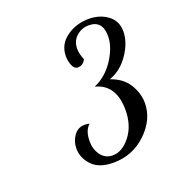

<svg xmlns="http://www.w3.org/2000/svg" viewBox="-85 -786 488 540"><g transform="rotate(-20 159.0 -516.0)"><path d="M273 -654Q273 -701 232 -701Q211 -701 195 -687Q179 -673 179 -649Q179 -635 187 -616Q179 -600 163 -600Q153 -600 147.5 -613Q142 -626 142 -641Q142 -676 171 -697Q200 -718 238 -718Q271 -718 294.5 -700.5Q318 -683 318 -652Q318 -619 294.5 -584.5Q271 -550 236 -538Q272 -526 289 -498.5Q306 -471 306 -442Q306 -393 265 -353.5Q224 -314 166 -314Q123 -314 102 -336.5Q81 -359 81 -387Q81 -408 93 -425Q105 -442 126 -442Q134 -442 140 -440Q123 -426 123 -393Q123 -369 136 -351.5Q149 -334 171 -334Q200 -334 224 -365Q248 -396 248 -442Q248 -518 189 -533Q226 -549 249.5 -585.5Q273 -622 273 -654Z"/></g></svg>

Font: Dancing Script
Style: Regular
Weight: 400
Designer: Pablo Impallari
Foundry: Pablo Impallari. www.impallari.com
Version: Version 1.002